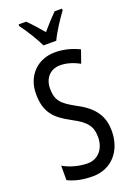

<svg xmlns="http://www.w3.org/2000/svg" viewBox="-176 -1011 765 1088"><g transform="rotate(-20 206.5 -466.5)"><path d="M177 -783H254C275 -829 317 -892 347 -933V-943H302C268 -908 250 -889 216 -849C186 -883 155 -920 130 -943H85V-933C120 -886 156 -827 177 -783ZM375 -196C375 -288 331 -347 238 -396C155 -441 128 -467 128 -540C128 -601 165 -645 227 -645C263 -645 302 -634 342 -612L369 -689C332 -708 281 -724 225 -724C118 -725 41 -647 43 -536C43 -423 95 -378 180 -332C262 -289 290 -257 290 -188C290 -123 251 -69 184 -69C139 -69 83 -82 38 -108V-21C80 0 129 10 187 10C300 10 375 -75 375 -196Z"/></g></svg>

Font: Noto Sans Sinhala ExtraCondensed
Style: Regular
Weight: 400
Width: 2
Designer: Jelle Bosma - Monotype Design Team
Foundry: Monotype Imaging Inc.
Version: Version 2.006